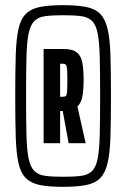

<svg xmlns="http://www.w3.org/2000/svg" viewBox="-20 -716 489 744"><path d="M225 8Q169 8 134.5 1Q100 -6 80 -26Q60 -46 51.5 -84.5Q43 -123 41 -186.5Q39 -250 39 -344Q39 -438 41 -501.5Q43 -565 51.5 -603.5Q60 -642 80 -662Q100 -682 134.5 -689Q169 -696 225 -696Q279 -696 314 -689Q349 -682 368.5 -662Q388 -642 397 -603.5Q406 -565 408 -501.5Q410 -438 410 -344Q410 -250 408 -186.5Q406 -123 397 -84.5Q388 -46 368.5 -26Q349 -6 314 1Q279 8 225 8ZM225 -31Q267 -31 294 -34.5Q321 -38 336.5 -53Q352 -68 358.5 -101.5Q365 -135 366.5 -194Q368 -253 368 -344Q368 -435 366.5 -494Q365 -553 358.5 -586.5Q352 -620 336.5 -635Q321 -650 294 -653.5Q267 -657 225 -657Q183 -657 156 -653.5Q129 -650 113.5 -635Q98 -620 91 -586.5Q84 -553 82.5 -494Q81 -435 81 -344Q81 -253 82.5 -194Q84 -135 91 -101.5Q98 -68 113.5 -53Q129 -38 156 -34.5Q183 -31 225 -31ZM149 -161V-526H228Q261 -526 277.5 -513Q294 -500 299 -473.5Q304 -447 304 -407Q304 -369 299.5 -343.5Q295 -318 280 -303L312 -161H246L223 -286H213V-161ZM213 -341H224Q232 -341 235.5 -344.5Q239 -348 240 -361.5Q241 -375 241 -404Q241 -434 240 -447Q239 -460 235.5 -464.5Q232 -469 224 -469H213Z"/></svg>

Font: Saira UltraCondensed ExtraBold
Style: Regular
Weight: 800
Width: 1
Designer: Hector Gatti with collaboration of the Omnibus-Type team
Foundry: Omnibus-Type
Version: Version 1.101